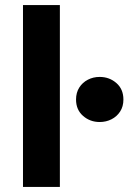

<svg xmlns="http://www.w3.org/2000/svg" viewBox="-20 -740 508 760"><path d="M71 0V-720H217V0ZM374.5 -257Q336.5 -257 308.8 -281.2Q281 -305.5 281 -346Q281 -373.5 293.8 -393.5Q306.5 -413.5 327.8 -424.5Q349 -435.5 374.5 -435.5Q413 -435.5 440.8 -411.2Q468.5 -387 468.5 -346Q468.5 -318.5 455.5 -298.5Q442.5 -278.5 421.2 -267.8Q400 -257 374.5 -257Z"/></svg>

Font: Geologica Cursive SemiBold
Style: Regular
Weight: 600
Designer: Sindre Bremnes, Frode Helland
Foundry: Monokrom Skriftforlag AS
Version: Version 1.010;gftools[0.9.28]